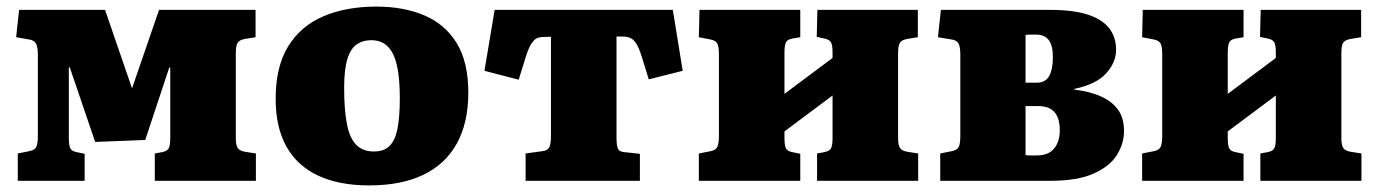

<svg xmlns="http://www.w3.org/2000/svg" viewBox="-20 -549 4184 583"><path d="M34 0V-83L69 -90Q85 -93 90 -102.5Q95 -112 95 -138V-382Q95 -407 89 -417Q83 -427 69 -429L29 -436L38 -519H299L377 -292L381 -281L463 -519H756V-436L725 -431Q707 -428 701.5 -419Q696 -410 696 -388V-130Q696 -109 701.5 -100Q707 -91 725 -88L757 -83V0H450V-83L472 -87Q488 -90 492.5 -99Q497 -108 497 -130V-344H494L421 -124L269 -118L192 -344L189 -345V-131Q189 -109 193 -99.5Q197 -90 213 -87L237 -82V0Z M1101 14Q1010 14 946.5 -15.5Q883 -45 850 -103.5Q817 -162 817 -249Q817 -347 855.5 -409Q894 -471 963 -500Q1032 -529 1123 -529Q1205 -529 1268 -502.5Q1331 -476 1366.5 -418.5Q1402 -361 1402 -268Q1402 -176 1367 -113Q1332 -50 1265 -18Q1198 14 1101 14ZM1115 -89Q1146 -89 1163 -106Q1180 -123 1187 -158.5Q1194 -194 1194 -250Q1194 -302 1188 -336.5Q1182 -371 1170.5 -390.5Q1159 -410 1143.5 -418.5Q1128 -427 1107 -427Q1082 -427 1063.5 -414.5Q1045 -402 1035 -370.5Q1025 -339 1025 -282Q1025 -215 1033.5 -172Q1042 -129 1062 -109Q1082 -89 1115 -89Z M1576 0V-83L1627 -90Q1643 -92 1648 -102Q1653 -112 1653 -138V-437H1635Q1624 -437 1616 -435Q1608 -433 1601.5 -426.5Q1595 -420 1589 -408.5Q1583 -397 1577 -378L1555 -307L1451 -334L1482 -519H2023L2053 -334L1950 -308L1928 -379Q1920 -404 1912 -416.5Q1904 -429 1894.5 -433.5Q1885 -438 1870 -438H1852V-131Q1852 -109 1856 -98.5Q1860 -88 1876 -87L1923 -82V0Z M2102 0V-83L2138 -90Q2153 -93 2158 -102.5Q2163 -112 2163 -138V-382Q2163 -408 2158 -417Q2153 -426 2138 -429L2102 -436L2104 -519H2410V-436L2386 -432Q2370 -429 2366 -419.5Q2362 -410 2362 -388V-264L2508 -373V-390Q2508 -411 2503.5 -420Q2499 -429 2483 -432L2460 -437L2462 -519H2767V-436L2736 -431Q2718 -428 2712.5 -419Q2707 -410 2707 -388V-130Q2707 -109 2712.5 -100Q2718 -91 2736 -88L2768 -83V0H2461V-83L2483 -87Q2499 -90 2503.5 -99Q2508 -108 2508 -130V-259L2362 -150V-131Q2362 -109 2366 -99.5Q2370 -90 2386 -87L2410 -82V0Z M2835 0V-83L2870 -90Q2886 -93 2891 -102.5Q2896 -112 2896 -138V-382Q2896 -407 2890.5 -417Q2885 -427 2870 -429L2828 -436L2837 -519H3168Q3241 -519 3285 -504Q3329 -489 3349 -462Q3369 -435 3369 -398Q3369 -360 3339 -326.5Q3309 -293 3242 -279V-277Q3291 -271 3324.5 -255.5Q3358 -240 3375.5 -215Q3393 -190 3393 -151Q3393 -113 3371.5 -78.5Q3350 -44 3301 -22Q3252 0 3169 0ZM3128 -77Q3150 -77 3165 -85Q3180 -93 3189 -110.5Q3198 -128 3198 -154Q3198 -190 3182 -208.5Q3166 -227 3131 -227H3094V-78Q3102 -77 3111 -77Q3120 -77 3128 -77ZM3094 -298H3128Q3155 -298 3166 -318.5Q3177 -339 3177 -376Q3177 -411 3164.5 -427.5Q3152 -444 3125 -444Q3118 -444 3110 -444Q3102 -444 3094 -443Z M3448 0V-83L3484 -90Q3499 -93 3504 -102.5Q3509 -112 3509 -138V-382Q3509 -408 3504 -417Q3499 -426 3484 -429L3448 -436L3450 -519H3756V-436L3732 -432Q3716 -429 3712 -419.5Q3708 -410 3708 -388V-264L3854 -373V-390Q3854 -411 3849.5 -420Q3845 -429 3829 -432L3806 -437L3808 -519H4113V-436L4082 -431Q4064 -428 4058.5 -419Q4053 -410 4053 -388V-130Q4053 -109 4058.5 -100Q4064 -91 4082 -88L4114 -83V0H3807V-83L3829 -87Q3845 -90 3849.5 -99Q3854 -108 3854 -130V-259L3708 -150V-131Q3708 -109 3712 -99.5Q3716 -90 3732 -87L3756 -82V0Z"/></svg>

Font: Literata ExtraBold
Style: Regular
Weight: 800
Designer: Latin by Veronika Burian and Jose Scaglione. Greek by Irene Vlachou. Cyrillic by Vera Evstafieva.
Foundry: TypeTogether
Version: Version 3.103;gftools[0.9.29]